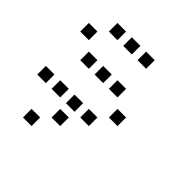

<svg xmlns="http://www.w3.org/2000/svg" viewBox="-174 -624 948 948"><g transform="rotate(45 300.0 -150.0)"><path d="M121 -480Q120 -480 120 -480Q120 -480 120 -479V-421Q120 -420 120 -420Q120 -420 121 -420H179Q180 -420 180 -420Q180 -420 180 -421V-479Q180 -480 180 -480Q180 -480 179 -480ZM221 -480Q220 -480 220 -480Q220 -480 220 -479V-421Q220 -420 220 -420Q220 -420 221 -420H279Q280 -420 280 -420Q280 -420 280 -421V-479Q280 -480 280 -480Q280 -480 279 -480ZM321 -480Q320 -480 320 -480Q320 -480 320 -479V-421Q320 -420 320 -420Q320 -420 321 -420H379Q380 -420 380 -420Q380 -420 380 -421V-479Q380 -480 380 -480Q380 -480 379 -480ZM21 -380Q20 -380 20 -380Q20 -380 20 -379V-321Q20 -320 20 -320Q20 -320 21 -320H79Q80 -320 80 -320Q80 -320 80 -321V-379Q80 -380 80 -380Q80 -380 79 -380ZM121 -280Q120 -280 120 -280Q120 -280 120 -279V-221Q120 -220 120 -220Q120 -220 121 -220H179Q180 -220 180 -220Q180 -220 180 -221V-279Q180 -280 180 -280Q180 -280 179 -280ZM221 -280Q220 -280 220 -280Q220 -280 220 -279V-221Q220 -220 220 -220Q220 -220 221 -220H279Q280 -220 280 -220Q280 -220 280 -221V-279Q280 -280 280 -280Q280 -280 279 -280ZM321 -280Q320 -280 320 -280Q320 -280 320 -279V-221Q320 -220 320 -220Q320 -220 321 -220H379Q380 -220 380 -220Q380 -220 380 -221V-279Q380 -280 380 -280Q380 -280 379 -280ZM421 -180Q420 -180 420 -180Q420 -180 420 -179V-121Q420 -120 420 -120Q420 -120 421 -120H479Q480 -120 480 -120Q480 -120 480 -121V-179Q480 -180 480 -180Q480 -180 479 -180ZM21 -80Q20 -80 20 -80Q20 -80 20 -79V-21Q20 -20 20 -20Q20 -20 21 -20H79Q80 -20 80 -20Q80 -20 80 -21V-79Q80 -80 80 -80Q80 -80 79 -80ZM121 -80Q120 -80 120 -80Q120 -80 120 -79V-21Q120 -20 120 -20Q120 -20 121 -20H179Q180 -20 180 -20Q180 -20 180 -21V-79Q180 -80 180 -80Q180 -80 179 -80ZM221 -80Q220 -80 220 -80Q220 -80 220 -79V-21Q220 -20 220 -20Q220 -20 221 -20H279Q280 -20 280 -20Q280 -20 280 -21V-79Q280 -80 280 -80Q280 -80 279 -80ZM321 -80Q320 -80 320 -80Q320 -80 320 -79V-21Q320 -20 320 -20Q320 -20 321 -20H379Q380 -20 380 -20Q380 -20 380 -21V-79Q380 -80 380 -80Q380 -80 379 -80ZM221 20Q220 20 220 20Q220 20 220 21V79Q220 80 220 80Q220 80 221 80H279Q280 80 280 80Q280 80 280 79V21Q280 20 280 20Q280 20 279 20ZM121 120Q120 120 120 120Q120 120 120 121V179Q120 180 120 180Q120 180 121 180H179Q180 180 180 180Q180 180 180 179V121Q180 120 180 120Q180 120 179 120Z"/></g></svg>

Font: Doto Medium
Style: Regular
Weight: 500
Monospace: yes
Version: Version 1.000